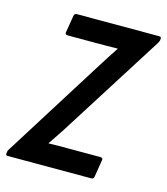

<svg xmlns="http://www.w3.org/2000/svg" viewBox="-117 -734 706 812"><g transform="rotate(15 236.5 -327.5)"><path d="M-8.2 0Q-17.8 0 -16 -9.8L-15 -15Q-15 -21.9 -9.6 -28.9L257.7 -454.9Q274.1 -481.3 290.9 -507.5Q307.7 -533.7 323.7 -557.5V-558.9Q301.1 -558.5 278.3 -558.3Q255.5 -558.1 232.9 -558.1H104.7Q92.9 -558.1 94.7 -569.5L107 -643.6Q109 -655 119 -655H479.9Q489.9 -655 488.5 -645.2L488.1 -639.4Q487.1 -636 485.7 -632.8Q484.3 -629.5 482.3 -626.1L208.8 -193.8Q193.6 -168.8 177.1 -144.7Q160.5 -120.5 145.3 -97.5V-96.1Q168.5 -96.9 191.5 -96.9Q214.5 -96.9 236.5 -96.9H371.9Q384.3 -96.9 381.9 -85.5L369.9 -11.4Q368.5 0 357.9 0Z"/></g></svg>

Font: Sofia Sans Condensed
Style: Italic
Weight: 400
Italic angle: -9°
Designer: Botio Nikoltchev, Ani Petrova
Foundry: lettersoup
Version: Version 4.101